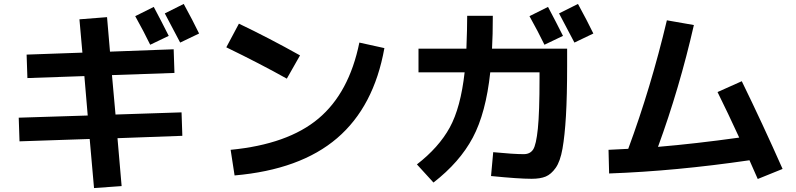

<svg xmlns="http://www.w3.org/2000/svg" viewBox="-20 -870 4040 974"><path d="M836 -688 742 -643Q710 -709 666 -788L760 -835Q801 -758 836 -688ZM990 -700 894 -654Q840 -758 816 -802L912 -850Q958 -766 990 -700ZM383 -772 523 -783 538 -608 861 -620 865 -500 548 -489 566 -289 901 -300 905 -181 576 -169 597 74 457 84 435 -165 79 -153 75 -273 425 -284 408 -484 119 -474 115 -593 398 -603Z M1128 -630 1192 -750Q1343 -678 1502 -589L1435 -471Q1301 -546 1128 -630ZM1803 -654 1930 -626Q1877 -329 1690 -169Q1503 -9 1170 20L1150 -110Q1440 -138 1595.5 -268.5Q1751 -399 1803 -654Z M2836 -688 2742 -643Q2710 -709 2666 -788L2760 -835Q2801 -758 2836 -688ZM2990 -700 2894 -654Q2840 -758 2816 -802L2912 -850Q2958 -766 2990 -700ZM2350 -790H2480Q2480 -691 2476 -623H2857V-537Q2857 -383 2851 -282Q2845 -181 2833.5 -116Q2822 -51 2799 -18.5Q2776 14 2748.5 25.5Q2721 37 2677 37Q2611 37 2471 23L2482 -98Q2585 -88 2637 -88Q2669 -88 2684.5 -111.5Q2700 -135 2708.5 -217.5Q2717 -300 2717 -472V-503H2467Q2445 -297 2378.5 -172Q2312 -47 2179 56L2095 -36Q2206 -122 2261.5 -223Q2317 -324 2337 -503H2103V-623H2346Q2350 -725 2350 -790Z M3620 -403 3743 -458Q3848 -243 3950 -13L3824 38Q3800 -18 3782 -57Q3406 -2 3070 10L3067 -110Q3098 -111 3167 -115Q3282 -426 3363 -767L3500 -743Q3427 -423 3318 -125Q3508 -141 3730 -172Q3672 -298 3620 -403Z"/></svg>

Font: M PLUS 1p
Style: Bold
Weight: 700
Version: Version 1.062